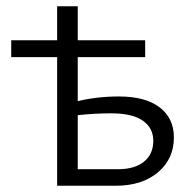

<svg xmlns="http://www.w3.org/2000/svg" viewBox="-20 -595 612 615"><path d="M537 -155Q537 -86 486 -43Q435 0 350 0H163V-412H16V-466H163V-575H229V-466H445V-412H229V-271Q291 -286 361 -286Q446 -286 491.5 -251Q537 -216 537 -155ZM471 -144Q471 -185 437.5 -208.5Q404 -232 336 -232Q282 -232 229 -226V-53H358Q411 -53 441 -77Q471 -101 471 -144Z"/></svg>

Font: Ysabeau SC
Style: Regular
Weight: 400
Designer: Christian Thalmann (Catharsis Fonts)
Version: Version 0.003